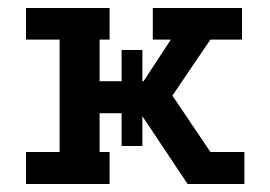

<svg xmlns="http://www.w3.org/2000/svg" viewBox="-20 -460 674 480"><path d="M45 -440H254V-361H229V-257H339L407 -361H362V-440H585V-361H506L411 -221L506 -80H591V0H449L331 -177H229V-80H254V0H45V-80H129V-361H45ZM284 -95V-335H336V-95Z"/></svg>

Font: Podkova SemiBold
Style: Regular
Weight: 600
Designer: Ilya Yudin
Foundry: Cyreal (www.cyreal.org)
Version: Version 2.103